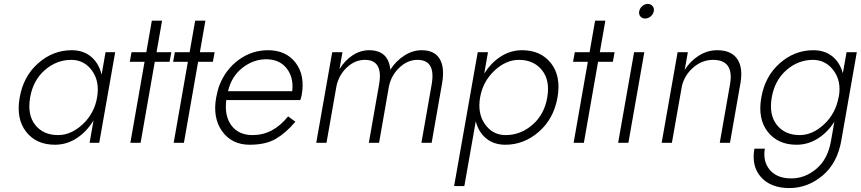

<svg xmlns="http://www.w3.org/2000/svg" viewBox="-20 -725 4371 975"><path d="M344 -470Q403 -470 442.5 -437Q482 -404 496 -346L516 -460H565L484 0H435L455 -114Q421 -57 370 -23.5Q319 10 259 10Q164 10 112.5 -56Q61 -122 80 -230Q99 -338 174 -404Q249 -470 344 -470ZM133 -230Q118 -142 159 -90.5Q200 -39 275 -39Q341 -39 400 -94Q459 -149 473 -230Q487 -311 447.5 -366Q408 -421 342 -421Q267 -421 207.5 -369Q148 -317 133 -230Z M751 -620H803L775 -460H850L841 -411H766L694 0H642L714 -411H639L648 -460H723Z M971 -620H1023L995 -460H1070L1061 -411H986L914 0H862L934 -411H859L868 -460H943Z M1464 -262Q1472 -332 1435.5 -378Q1399 -424 1332 -424Q1266 -424 1210.5 -380Q1155 -336 1138 -262ZM1129 -217Q1119 -136 1155.5 -87.5Q1192 -39 1263 -39Q1367 -39 1443 -134L1480 -107Q1433 -51 1381.5 -20.5Q1330 10 1248 10Q1157 10 1108 -58.5Q1059 -127 1078 -231Q1086 -271 1094 -291Q1125 -372 1192 -421Q1259 -470 1341 -470Q1432 -470 1481 -406.5Q1530 -343 1512 -242Q1511 -237 1508.5 -228Q1506 -219 1505 -217Z M2225 -302 2172 0H2120L2172 -296Q2194 -421 2100 -421Q2050 -421 2008.5 -382Q1967 -343 1955 -286L1905 0H1853L1905 -296Q1927 -421 1833 -421Q1783 -421 1742.5 -383.5Q1702 -346 1689 -290L1638 0H1586L1667 -460H1719L1704 -374Q1731 -418 1770.5 -444Q1810 -470 1854 -470Q1953 -470 1962 -371Q1991 -416 2033.5 -443Q2076 -470 2121 -470Q2186 -470 2212.5 -426.5Q2239 -383 2225 -302Z M2546 10Q2488 10 2449 -22Q2410 -54 2396 -109L2338 220H2286L2406 -460H2458L2439 -351Q2473 -406 2523 -438Q2573 -470 2631 -470Q2726 -470 2778 -404Q2830 -338 2811 -230Q2792 -122 2716.5 -56Q2641 10 2546 10ZM2615 -421Q2549 -421 2490.5 -366Q2432 -311 2418 -230Q2404 -149 2443 -94Q2482 -39 2548 -39Q2623 -39 2683.5 -91Q2744 -143 2759 -230Q2774 -317 2732 -369Q2690 -421 2615 -421Z M3002 -620H3054L3026 -460H3101L3092 -411H3017L2945 0H2893L2965 -411H2890L2899 -460H2974Z M3269 -705Q3285 -705 3294 -694Q3303 -683 3300 -668Q3297 -653 3284.5 -642Q3272 -631 3256 -631Q3240 -631 3231.5 -642Q3223 -653 3226 -668Q3229 -683 3241.5 -694Q3254 -705 3269 -705ZM3200 -460H3252L3171 0H3119Z M3687 -296Q3709 -421 3601 -421Q3546 -421 3501.5 -383Q3457 -345 3443 -289L3392 0H3340L3421 -460H3473L3457 -370Q3486 -416 3529.5 -443Q3573 -470 3622 -470Q3693 -470 3723.5 -426Q3754 -382 3740 -302L3687 0H3635Z M4110 -470Q4168 -470 4206.5 -439Q4245 -408 4260 -353L4279 -460H4331L4252 -10Q4232 104 4156.5 167Q4081 230 3989 230Q3894 230 3844.5 174.5Q3795 119 3811 30H3864Q3853 95 3889.5 138Q3926 181 3998 181Q4068 181 4126 132Q4184 83 4200 -10L4217 -107Q4183 -53 4133 -21.5Q4083 10 4025 10Q3930 10 3878.5 -56Q3827 -122 3846 -230Q3865 -338 3940 -404Q4015 -470 4110 -470ZM3899 -230Q3884 -142 3925 -90.5Q3966 -39 4041 -39Q4106 -39 4164.5 -93.5Q4223 -148 4238 -229L4240 -236Q4253 -313 4213 -367Q4173 -421 4108 -421Q4033 -421 3973.5 -369Q3914 -317 3899 -230Z"/></svg>

Font: Renner* Light
Style: Light Italic
Weight: 300
Italic angle: -10°
Version: Version 003.000 ; ttfautohint (v0.97) -l 8 -r 50 -G 200 -x 1